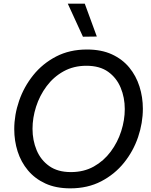

<svg xmlns="http://www.w3.org/2000/svg" viewBox="-20 -1021 827 1051"><path d="M365 10Q286 10 228.5 -16.5Q171 -43 133 -88.5Q95 -134 76.5 -192Q58 -250 58 -314Q58 -392 84.5 -469Q111 -546 162 -609.5Q213 -673 287 -711.5Q361 -750 456 -750Q535 -750 592.5 -723.5Q650 -697 687.5 -651.5Q725 -606 743.5 -547.5Q762 -489 762 -426Q762 -348 736 -271Q710 -194 659 -130.5Q608 -67 534 -28.5Q460 10 365 10ZM368 -79Q439 -79 493.5 -109.5Q548 -140 586 -191Q624 -242 643.5 -303Q663 -364 663 -424Q663 -487 640.5 -541Q618 -595 572 -628Q526 -661 453 -661Q383 -661 328 -630.5Q273 -600 235 -549Q197 -498 177.5 -437Q158 -376 158 -316Q158 -253 180.5 -199Q203 -145 249.5 -112Q296 -79 368 -79ZM510 -821 434 -820 351 -1001H444Z"/></svg>

Font: Be Vietnam Pro Variable Thin
Style: Italic
Weight: 100
Italic angle: -12°
Designer: Lam Bao, Tony Le, Vietanh Nguyen
Foundry: Yellow Type Foundry
Version: Version 1.002